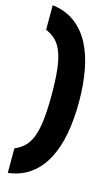

<svg xmlns="http://www.w3.org/2000/svg" viewBox="-144 -801 625 1073"><g transform="rotate(15 168.0 -265.0)"><path d="M20 78Q54 64 78 40Q102 16 116.5 -23.5Q131 -63 137.5 -122Q144 -181 144 -265Q144 -349 137.5 -408Q131 -467 116.5 -506.5Q102 -546 78 -570Q54 -594 20 -608V-750Q95 -741 149 -701.5Q203 -662 237 -597.5Q271 -533 286.5 -448.5Q302 -364 302 -265Q302 -166 286.5 -81.5Q271 3 237 67.5Q203 132 149 171.5Q95 211 20 220Z"/></g></svg>

Font: Georama ExtraBold
Style: Regular
Weight: 800
Designer: Jean-Baptiste Levee
Foundry: Production Type
Version: Version 1.001